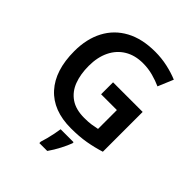

<svg xmlns="http://www.w3.org/2000/svg" viewBox="-256 -964 1238 1238"><g transform="rotate(45 363.0 -344.5)"><path d="M378 -485H648V-122Q591 -104 531 -93.5Q471 -83 395 -83Q233 -83 146 -179Q59 -275 59 -451Q59 -562 102.5 -644.5Q146 -727 229 -772Q312 -817 431 -817Q489 -817 543.5 -805Q598 -793 643 -774L599 -669Q564 -685 520 -697Q476 -709 428 -709Q355 -709 302 -677Q249 -645 220.5 -586.5Q192 -528 192 -449Q192 -373 214 -315Q236 -257 284 -224Q332 -191 409 -191Q447 -191 473 -195Q499 -199 522 -204V-376H378ZM471 -22Q460 8 438.5 49.5Q417 91 391 128H319V115Q325 97 332 70.5Q339 44 344.5 16.5Q350 -11 353 -32H471Z"/></g></svg>

Font: Noto Sans Telugu UI SemiBold
Style: Regular
Weight: 600
Designer: Jelle Bosma - Monotype Design Team
Foundry: Monotype Imaging Inc.
Version: Version 2.005; ttfautohint (v1.8.4.7-5d5b)